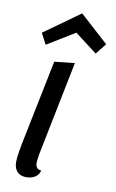

<svg xmlns="http://www.w3.org/2000/svg" viewBox="-87 -791 518 858"><g transform="rotate(10 172.0 -362.0)"><path d="M96 20Q68 20 53.5 4Q39 -12 39 -39Q39 -49 40.5 -62.5Q42 -76 44.5 -90.5Q47 -105 49.5 -118Q52 -131 54 -141L129 -510L221 -520L135 -93Q134 -85 132 -72Q130 -59 130 -51Q130 -37 136.5 -29.5Q143 -22 156 -21Q153 -7 144 2Q135 11 122.5 15.5Q110 20 96 20ZM78 -578 52 -628 214 -744H215L344 -627L305 -578L204 -655Z"/></g></svg>

Font: Sansita Swashed Light
Style: Regular
Weight: 300
Designer: Pablo Cosgaya
Foundry: Omnibus-Type
Version: Version 1.003